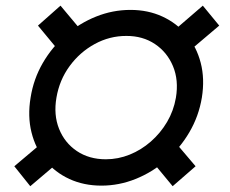

<svg xmlns="http://www.w3.org/2000/svg" viewBox="-20 -637 802 669"><path d="M333.5 9.8Q271.9 9.8 221.6 -13.4Q171.3 -36.6 137.4 -78.4Q103.5 -120.1 89.7 -176Q75.8 -231.9 86.6 -296.9Q96.8 -361.8 129.1 -417.5Q161.4 -473.1 209.2 -514.6Q257 -556.2 314.9 -579.3Q372.7 -602.5 434.6 -602.5Q495.5 -602.5 545.6 -579.5Q595.8 -556.4 630.4 -515Q665 -473.6 679.4 -417.9Q693.8 -362.3 683.4 -297.1Q672.6 -231.9 639.7 -176Q606.9 -120.1 558.6 -78.4Q510.3 -36.6 452.5 -13.4Q394.6 9.8 333.5 9.8ZM348.8 -82Q391.8 -82 432 -98.3Q472.2 -114.5 505.7 -143.9Q539.3 -173.3 562.2 -212.2Q585.1 -251.1 592.9 -296.4Q603.1 -357.5 582.8 -406.3Q562.5 -455 520 -483.5Q477.4 -512 420.4 -511.8Q362 -512 310 -483.6Q258.1 -455.2 222.5 -406.6Q187 -358 176.7 -296.9Q166.3 -237 185.8 -188.1Q205.3 -139.3 247.9 -110.6Q290.5 -82 348.8 -82ZM625.2 -447.2 569.4 -516.2 686.7 -617.3 743.9 -547.8ZM581.6 11.8 498.5 -88.8 577.4 -156.8 661.5 -57.7ZM85.5 11.8 29.9 -57.7 147.3 -156.8 204 -88.8ZM195.5 -447.2 112.3 -547.8 190.8 -617.3 275.4 -516.2Z"/></svg>

Font: Adwaita Sans
Style: Italic
Weight: 400
Italic angle: -9.39999°
Designer: Rasmus Andersson
Foundry: rsms
Version: Version 4.001;git-9221beed3